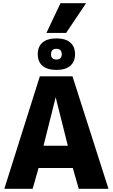

<svg xmlns="http://www.w3.org/2000/svg" viewBox="-20 -1180 705 1200"><path d="M7 0 229 -703H433L658 0H472L435 -130H221L184 0ZM252 -269H404L328 -572ZM333 -743Q276 -743 246 -768.5Q216 -794 216 -841Q216 -889 246 -914.5Q276 -940 333 -940Q389 -940 419 -914.5Q449 -889 449 -841Q449 -794 419 -768.5Q389 -743 333 -743ZM332 -808Q366 -808 366 -841Q366 -875 332 -875Q299 -875 299 -841Q299 -808 332 -808ZM270 -974 358 -1160H518L393 -974Z"/></svg>

Font: Georama ExtraCondensed Thin
Style: Bold
Weight: 700
Version: Version 1.001